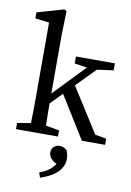

<svg xmlns="http://www.w3.org/2000/svg" viewBox="-104 -792 756 1108"><g transform="rotate(10 274.0 -238.5)"><path d="M548 -36V0H412L258 -248L191 -180Q191 -148 191.5 -115Q192 -82 193 -50L272 -36V0H26V-36L105 -50Q106 -90 106.5 -130.5Q107 -171 107 -210V-639L25 -649V-684L181 -729L195 -721L191 -579V-238L367 -421L294 -432V-473H522V-432L426 -419L317 -308L482 -48ZM201 223Q231 212 252.5 197Q274 182 291 157Q271 148 257.5 132.5Q244 117 244 97Q244 77 258 64Q272 51 292 51Q303 51 314 55.5Q325 60 336 71Q341 87 343 97Q345 107 345 117Q345 144 334 165Q323 186 304.5 202.5Q286 219 262 231Q238 243 211 252Z"/></g></svg>

Font: SourceSerifPro
Style: Book
Weight: 400
Designer: Frank Grießhammer
Foundry: Adobe Systems Incorporated
Version: Version 1.014;PS Version 1.0;hotconv 1.0.73;makeotf.lib2.5.5